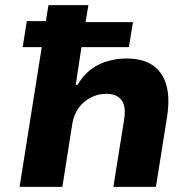

<svg xmlns="http://www.w3.org/2000/svg" viewBox="-20 -725 749 745"><path d="M56 0 142 -542H68L84 -643H158L168 -705H323L312 -639H496L480 -542H296L274 -396H281Q313 -450 362.5 -474Q412 -498 471 -498Q533 -498 571.5 -472.5Q610 -447 625 -396.5Q640 -346 628 -270L585 0H420L462 -263Q467 -296 461 -317Q455 -338 438 -349.5Q421 -361 392 -361Q360 -361 331.5 -346Q303 -331 285 -306Q267 -281 261 -247L222 0Z"/></svg>

Font: Nunito Sans 6pt ExtraBold
Style: Italic
Weight: 800
Italic angle: -9°
Version: Version 3.101;gftools[0.9.27]